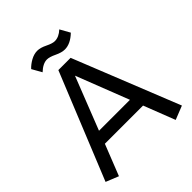

<svg xmlns="http://www.w3.org/2000/svg" viewBox="-242 -1007 1153 1153"><g transform="rotate(-45 334.0 -431.0)"><path d="M90.8 7.8 9.8 -24.9 284.2 -700.2H388.2L658.2 -24.9L570.8 9.8L493.2 -189.9H168.9ZM331.1 -606 199.2 -270H461.9ZM496.1 -806.2Q447.8 -759.8 399.9 -759.8Q373 -759.8 337.6 -776.9Q302.2 -793.9 280.8 -793.9Q246.1 -793.9 208 -757.8L172.9 -819.8Q192.9 -841.3 220.9 -856.7Q249 -872.1 276.9 -872.1Q302.7 -872.1 337.4 -855Q372.1 -837.9 392.1 -837.9Q427.7 -837.9 460.9 -869.1Z"/></g></svg>

Font: ABeeZee
Style: Regular
Weight: 400
Designer: Anja Meiners
Foundry: Anja Meiners
Version: Version 1.002